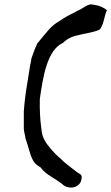

<svg xmlns="http://www.w3.org/2000/svg" viewBox="-20 -778 501 863"><path d="M115 -482 104 -412C95 -362 90 -317 87 -277V-200C88 -182 93 -172 95 -154C104 -131 110 -103 120 -75C130 -50 140 -38 163 -25C186 9 233 25 265 54C295 76 345 65 347 21C350 5 333 2 325 -5C298 -27 273 -43 251 -66C234 -80 219 -96 206 -112C186 -135 168 -161 166 -199C160 -241 158 -284 159 -333C173 -431 191 -553 264 -586C283 -606 315 -618 332 -620C349 -625 397 -632 421 -642C444 -645 451 -721 461 -732C448 -743 428 -753 405 -756C399 -757 390 -759 384 -758C367 -753 356 -744 340 -735C329 -730 319 -725 309 -719C289 -710 270 -699 253 -687C205 -660 195 -638 147 -582C139 -563 130 -542 122 -518C120 -507 118 -495 115 -482Z"/></svg>

Font: Vapor
Style: Obl
Weight: 400
Foundry: Cannot Into Space Fonts
Version: Version 0.179